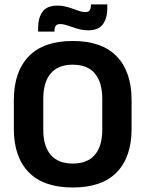

<svg xmlns="http://www.w3.org/2000/svg" viewBox="-20 -839 662 874"><path d="M311 14.5Q178.5 14.5 110.8 -54.8Q43 -124 43 -253V-383Q43 -512.5 110.8 -582.5Q178.5 -652.5 311 -652.5Q443.5 -652.5 511.2 -582.5Q579 -512.5 579 -383V-253Q579 -124 511.5 -54.8Q444 14.5 311 14.5ZM311 -94.5Q378.5 -94.5 412 -134.5Q445.5 -174.5 445.5 -247V-389Q445.5 -464 412 -504.2Q378.5 -544.5 311 -544.5Q244 -544.5 210.5 -504.2Q177 -464 177 -389V-247Q177 -174.5 210.5 -134.5Q244 -94.5 311 -94.5ZM380.5 -701Q362 -701 344.2 -705.2Q326.5 -709.5 310.8 -715.2Q295 -721 280.8 -725.2Q266.5 -729.5 254 -729.5Q239.5 -729.5 233.8 -721.5Q228 -713.5 228 -698V-695H153.5V-711.5Q153.5 -757.5 173.5 -785.5Q193.5 -813.5 242.5 -813.5Q261.5 -813.5 279.2 -809Q297 -804.5 312.5 -798.8Q328 -793 342.2 -788.5Q356.5 -784 368.5 -784Q383 -784 388.2 -792Q393.5 -800 394 -816V-819H468.5V-803Q468.5 -756.5 448.5 -728.8Q428.5 -701 380.5 -701Z"/></svg>

Font: Anek Devanagari SemiBold
Style: Regular
Weight: 600
Designer: Kailash Malviya (Devanagari) & Yesha Goshar (Latin)
Foundry: Ek Type
Version: Version 1.003